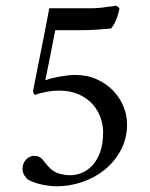

<svg xmlns="http://www.w3.org/2000/svg" viewBox="-20 -649 525 674"><path d="M243 -386Q286 -386 320 -370.5Q354 -355 377.5 -330.5Q401 -306 413.5 -275Q426 -244 426 -213Q426 -163 404.5 -122.5Q383 -82 348 -53.5Q313 -25 268.5 -10Q224 5 178 5Q158 5 130 -0.5Q102 -6 79 -18Q74 -21 66.5 -32Q59 -43 59 -55Q59 -76 71.5 -89Q84 -102 100 -102Q120 -102 131.5 -86.5Q143 -71 155 -59Q169 -45 188 -39.5Q207 -34 227 -34Q247 -34 267 -42Q287 -50 304 -68Q321 -86 331.5 -115Q342 -144 342 -186Q342 -209 333.5 -234.5Q325 -260 306.5 -281.5Q288 -303 258 -317Q228 -331 186 -331Q178 -331 166.5 -330Q155 -329 143 -326.5Q131 -324 120.5 -321.5Q110 -319 104 -316Q101 -316 98.5 -320.5Q96 -325 96 -330Q104 -371 112.5 -413Q121 -455 128.5 -493.5Q136 -532 142.5 -565Q149 -598 153 -620H297Q329 -620 357 -625Q372 -626 387 -629Q392 -626 395.5 -624Q399 -622 399 -618Q399 -616 397 -608Q395 -600 391.5 -589.5Q388 -579 382.5 -568Q377 -557 370 -549Q350 -547 322 -545Q294 -543 256 -543H174Q165 -498 156.5 -453.5Q148 -409 139 -367Q149 -371 163 -374.5Q177 -378 191.5 -380.5Q206 -383 219.5 -384.5Q233 -386 243 -386Z"/></svg>

Font: Vermiglione
Style: Regular
Weight: 400
Version: Version 1.000